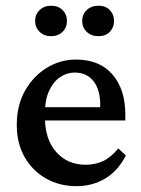

<svg xmlns="http://www.w3.org/2000/svg" viewBox="-20 -637 487 665"><path d="M245.1 7.8Q186.5 7.8 139.6 -18.6Q92.8 -44.9 65.4 -92.8Q38.1 -140.6 38.1 -204.1Q38.1 -273.4 67.4 -324.2Q96.7 -375 144 -403.3Q191.4 -431.6 246.1 -430.7Q326.2 -429.7 370.1 -378.4Q414.1 -327.1 414.1 -239.3V-219.7H119.1V-265.6H339.8L327.1 -249V-274.4Q327.1 -326.2 303.7 -356Q280.3 -385.7 238.3 -385.7Q211.9 -385.7 188.5 -370.1Q165 -354.5 150.4 -323.2Q135.7 -292 135.7 -245.1V-230.5Q135.7 -154.3 174.8 -110.4Q213.9 -66.4 276.4 -66.4Q309.6 -66.4 336.9 -79.1Q364.3 -91.8 389.6 -123L416 -98.6Q388.7 -44.9 344.2 -18.6Q299.8 7.8 245.1 7.8ZM157.2 -511.7Q132.8 -511.7 117.2 -526.9Q101.6 -542 101.6 -564.5Q101.6 -586.9 117.2 -602.1Q132.8 -617.2 157.2 -617.2Q181.6 -617.2 196.8 -602.1Q211.9 -586.9 211.9 -564.5Q211.9 -542 196.8 -526.9Q181.6 -511.7 157.2 -511.7ZM321.3 -511.7Q295.9 -511.7 280.3 -526.9Q264.6 -542 264.6 -564.5Q264.6 -586.9 280.3 -602.1Q295.9 -617.2 321.3 -617.2Q345.7 -617.2 360.4 -602.1Q375 -586.9 375 -564.5Q375 -542 360.4 -526.9Q345.7 -511.7 321.3 -511.7Z"/></svg>

Font: Crimson Pro ExtraLight Medium
Style: Regular
Weight: 500
Version: Version 1.002